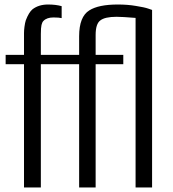

<svg xmlns="http://www.w3.org/2000/svg" viewBox="-20 -827 763 847"><path d="M160.2 0H85.9V-543.9H4.9V-585H85.9V-647.9V-657.2V-681.2Q85.9 -692.9 87.9 -708.5Q90.3 -726.6 93.8 -737.3Q107.4 -772.9 123.5 -786.1Q150.9 -807.1 191.9 -807.1Q226.6 -807.1 252 -799.8V-747.1Q240.2 -750 215.8 -750Q186 -750 171.4 -734.4Q166 -729 163.1 -716.8Q160.2 -705.1 160.2 -676.8V-672.9V-585H329.1V-667Q329.1 -753.4 374 -781.2Q414.6 -807.1 500 -807.1Q543.5 -807.1 579.6 -800.8Q617.2 -794.9 633.8 -789.1L650.9 -783.2V0H578.1V-748Q518.1 -752.9 494.1 -752.9Q442.9 -752.9 422.4 -736.8Q401.9 -721.7 401.9 -672.9V-585H523.9V-543.9H401.9V0H329.1V-543.9H160.2Z"/></svg>

Font: VL Oswald
Style: Light
Weight: 300
Designer: vernon adams
Foundry: vernon adams
Version: Version ; ttfautohint (v0.92.18-e454-dirty) -l 8 -r 50 -G 20